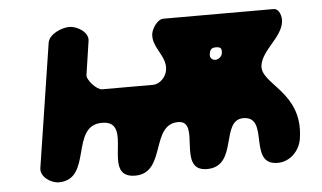

<svg xmlns="http://www.w3.org/2000/svg" viewBox="-42 -585 1091 650"><g transform="rotate(-5 503.0 -259.5)"><path d="M214 -520C190 -520 145 -503 140 -473L75 -53C70 -23 107 1 133 1C249 1 186 -187 296 -187C409 -187 273 1 393 1C499 1 458 -167 553 -167C633 -167 532 0 637 0C744 0 695 -161 774 -161C865 -161 774 0 877 0C920 0 953 -35 959 -76C983 -234 841 -269 851 -334C859 -385 925 -421 933 -473C936 -490 929 -520 908 -520H534C513 -520 495 -490 492 -473C485 -426 535 -394 528 -347C525 -325 505 -300 479 -300H306C289 -300 255 -336 258 -353L275 -467C280 -497 240 -520 214 -520ZM680 -386C682 -402 687 -408 703 -408C719 -408 723 -402 721 -386C719 -375 708 -366 697 -366C686 -366 678 -375 680 -386Z"/></g></svg>

Font: Asimov Print
Style: Regular
Weight: 500
Designer: Google
Version: Version 2.000980: 2014